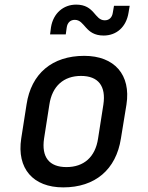

<svg xmlns="http://www.w3.org/2000/svg" viewBox="-20 -802 640 832"><path d="M429 -648C485 -648 527 -685 537 -747L542 -777H474L469 -748C466 -725 452 -714 434 -714C389 -714 391 -782 310 -782C255 -782 211 -745 201 -684L197 -653H265L269 -682C272 -705 286 -716 304 -716C349 -716 348 -648 429 -648ZM254 10C392 10 483 -67 504 -202L528 -349C548 -478 476 -560 345 -560C206 -560 115 -483 95 -349L72 -202C52 -72 123 10 254 10ZM268 -78C193 -78 159 -121 171 -202L194 -349C206 -429 256 -473 331 -473C406 -473 440 -429 428 -349L405 -202C393 -121 343 -78 268 -78Z"/></svg>

Font: JetBrains Mono Medium
Style: Italic
Weight: 436
Italic angle: -9°
Monospace: yes
Designer: Philipp Nurullin, Konstantin Bulenkov
Foundry: JetBrains
Version: Version 2.305